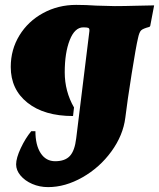

<svg xmlns="http://www.w3.org/2000/svg" viewBox="-20 -672 651 786"><path d="M346 -549Q346 -556 341 -558Q336 -560 321 -560Q286 -560 265.5 -508Q245 -456 245 -376Q245 -298 283 -232L279 -197Q161 -197 92.5 -251.5Q24 -306 24 -398Q24 -469 59.5 -527Q95 -585 156.5 -618.5Q218 -652 292 -652Q332 -652 374 -649Q428 -647 450 -647Q487 -647 538.5 -648.5Q590 -650 611 -650L595 -566L592 -562Q565 -555 557.5 -547.5Q550 -540 545 -516Q537 -483 519 -370Q501 -257 493 -190Q484 -118 436 -52Q388 14 317.5 54Q247 94 177 94Q142 94 112 81Q82 68 64 46.5Q46 25 46 1Q46 -25 65 -65.5Q84 -106 108 -135H125Q125 -78 146.5 -45Q168 -12 206 -12Q246 -12 266 -33.5Q286 -55 292 -106L346 -545Z"/></svg>

Font: Alegreya Black
Style: Italic
Weight: 900
Italic angle: -7°
Designer: Juan Pablo del Peral
Foundry: Huerta Tipografica
Version: Version 2.007; ttfautohint (v1.6)